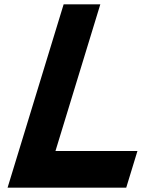

<svg xmlns="http://www.w3.org/2000/svg" viewBox="-20 -805 657 890"><path d="M249 -700 275 -785H445L419 -700L237.1 -105H532.1H617.1L565.1 65H480.1H100.1H15.1L41.1 -20Z"/></svg>

Font: Nordica Plus
Style: NordicaClassicBkObl
Weight: 900
Version: Version 1.01